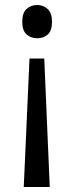

<svg xmlns="http://www.w3.org/2000/svg" viewBox="-20 -564 297 768"><path d="M98 -330H157L179 184H75ZM188 -477Q188 -441 171 -426Q154 -411 129 -411Q103 -411 86 -426.5Q69 -442 69 -477Q69 -512 86 -528Q103 -544 129 -544Q153 -544 170.5 -528Q188 -512 188 -477Z"/></svg>

Font: Noto Sans Khmer SemiCondensed
Style: Regular
Weight: 400
Width: 4
Designer: Danh Hong and the Monotype Design Team
Foundry: Monotype Imaging Inc.
Version: Version 2.004